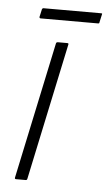

<svg xmlns="http://www.w3.org/2000/svg" viewBox="-47 -614 365 647"><g transform="rotate(5 136.0 -291.0)"><path d="M70 -5Q69 0 65 0H32Q27 0 28 -5L126 -467Q127 -472 132 -472H165Q166 -472 167.5 -471Q169 -470 168 -467ZM266 -551Q266 -549 265 -548Q264 -547 262 -547H67Q65 -547 64 -548.5Q63 -550 63 -551L69 -578Q70 -580 71 -581Q72 -582 74 -582H269Q271 -582 272 -581.5Q273 -581 272 -578Z"/></g></svg>

Font: Glory Thin ExtraLight
Style: Italic
Weight: 250
Italic angle: -12°
Version: Version 1.011